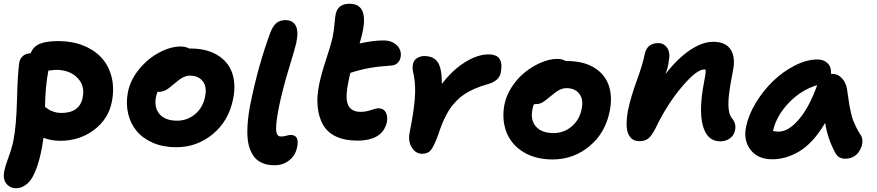

<svg xmlns="http://www.w3.org/2000/svg" viewBox="-29 -790 4659 1020"><path d="M56.2 210Q24.4 210 4.6 185.5Q-15.1 161.1 -5.9 116.2Q-0.5 89.8 16.4 44.9Q33.2 0 42 -42Q58.1 -124 61.3 -259.8Q64.5 -395.5 73.2 -457Q77.1 -479.5 93.5 -493.2Q109.9 -506.8 133.8 -506.8Q147 -542.5 182.1 -557.1Q217.3 -571.8 280.8 -571.8Q354 -571.8 413.3 -548.1Q472.7 -524.4 511 -482.4Q549.3 -440.4 564.2 -379.6Q579.1 -318.8 564.9 -248Q546.9 -157.2 470.2 -99.6Q393.6 -42 291 -42Q243.2 -42 202.1 -58.1Q201.2 -51.3 193.8 -4.9Q186.5 31.2 179.2 58.8Q171.9 86.4 159.9 116.5Q147.9 146.5 134 165.8Q120.1 185.1 100.1 197.5Q80.1 210 56.2 210ZM228 -414.1Q211.9 -334 210 -222.2Q225.6 -210.9 232.7 -206.5Q239.7 -202.1 257.8 -196Q275.9 -189.9 295.9 -189.9Q394.5 -189.9 410.2 -272Q423.3 -335.4 381.6 -377.2Q339.8 -418.9 270 -418.9Q262.2 -418.9 248.5 -417.2Q234.9 -415.5 228 -415Z M906.7 -7.8Q838.4 -7.8 784.2 -31Q730 -54.2 697 -93.8Q664.1 -133.3 651.6 -186.8Q639.2 -240.2 650.4 -299.8Q663.1 -365.2 710.2 -422.4Q757.3 -479.5 817.1 -511.2Q877 -543 931.6 -543Q956.1 -543 976.6 -532.2H982.4Q1069.3 -532.2 1126.7 -497.1Q1184.1 -461.9 1204.6 -401.6Q1225.1 -341.3 1209.5 -264.2Q1186.5 -148.4 1102.1 -78.1Q1017.6 -7.8 906.7 -7.8ZM799.8 -275.9Q788.6 -218.3 818.8 -183.6Q849.1 -148.9 911.6 -148.9Q966.8 -148.9 1008.1 -184.1Q1049.3 -219.2 1060.5 -276.9Q1071.3 -327.6 1048.6 -357.9Q1025.9 -388.2 978.5 -388.2Q963.9 -388.2 949.2 -381.6Q934.6 -375 926.5 -368.9Q918.5 -362.8 895.5 -344.2Q874.5 -326.7 865.2 -319.6Q856 -312.5 842.5 -307.1Q829.1 -301.8 814.5 -301.8Q811.5 -301.8 808.6 -303.2Q803.2 -291 799.8 -275.9Z M1430.7 87.9Q1411.6 87.9 1395.3 85.2Q1378.9 82.5 1360.4 74Q1341.8 65.4 1328.1 51.3Q1314.5 37.1 1303 12Q1291.5 -13.2 1287.4 -46.6Q1283.2 -80.1 1286.4 -129.6Q1289.6 -179.2 1301.8 -240.2Q1343.3 -444.8 1407.7 -618.2Q1421.4 -652.8 1439.9 -668Q1458.5 -683.1 1487.3 -683.1Q1526.4 -683.1 1542 -653.6Q1557.6 -624 1545.4 -564Q1539.6 -536.1 1505.9 -426.3Q1472.2 -316.4 1452.6 -220.2Q1444.3 -179.2 1440.9 -150.4Q1437.5 -121.6 1437.7 -105Q1438 -88.4 1442.1 -79.3Q1446.3 -70.3 1451.2 -67.6Q1456.1 -64.9 1464.4 -64.9Q1477.1 -64.9 1492.7 -69.1Q1508.3 -73.2 1514.6 -73.2Q1563.5 -73.2 1549.3 -7.8Q1540.5 36.1 1507.3 62Q1474.1 87.9 1430.7 87.9Z M1868.2 -43Q1801.8 -43 1755.9 -64.9Q1710 -86.9 1687.3 -126.7Q1664.6 -166.5 1658.7 -222.4Q1652.8 -278.3 1667.5 -346.2Q1678.7 -399.9 1703.9 -475.8Q1729 -551.8 1737.3 -588.9Q1744.6 -621.6 1747.8 -660.9Q1751 -700.2 1754.4 -714.8Q1765.6 -770 1828.1 -770Q1930.7 -770 1896 -613.8Q1890.6 -589.8 1881.3 -559.1Q1953.6 -575.2 2008.3 -575.2Q2053.2 -575.2 2079.6 -548.8Q2106 -522.5 2099.1 -485.8Q2096.2 -468.3 2083.3 -455.8Q2070.3 -443.4 2051.3 -441.9Q1982.9 -437.5 1933.6 -428.7Q1884.3 -419.9 1832 -402.8Q1829.6 -393.6 1825.9 -375.5Q1822.3 -357.4 1821.3 -352.1Q1803.7 -267.1 1820.6 -231.4Q1837.4 -195.8 1887.2 -195.8Q1913.6 -195.8 1941.9 -205.3Q1970.2 -214.8 1981.4 -214.8Q2008.3 -214.8 2020 -193.8Q2031.7 -172.9 2026.4 -142.1Q2004.9 -43 1868.2 -43Z M2214.4 26.9Q2179.2 26.9 2158.4 -6.8Q2137.7 -40.5 2147.5 -86.9Q2168.5 -193.8 2174.3 -261.7Q2180.2 -329.6 2170.4 -384.8Q2164.1 -409.7 2163.1 -423.1Q2162.1 -436.5 2165 -450.2Q2168.5 -468.8 2185.5 -480.5Q2202.6 -492.2 2225.1 -492.2Q2274.9 -492.2 2296.9 -459.2Q2318.8 -426.3 2318.4 -344.2Q2375.5 -418.9 2442.1 -460Q2508.8 -501 2565.4 -501Q2611.8 -501 2626.2 -475.3Q2640.6 -449.7 2631.3 -403.8Q2623 -359.4 2559.1 -341.8Q2523.4 -332 2493.4 -318.8Q2463.4 -305.7 2440.7 -291Q2418 -276.4 2398.7 -256.8Q2379.4 -237.3 2365.7 -218.5Q2352.1 -199.7 2339.4 -174.6Q2326.7 -149.4 2317.9 -127.2Q2309.1 -105 2299.3 -75.2Q2276.9 -13.7 2260.7 6.6Q2244.6 26.9 2214.4 26.9Z M2906.7 57.1Q2815.9 57.1 2751.7 17.8Q2687.5 -21.5 2661.6 -87.9Q2635.7 -154.3 2650.9 -234.9Q2660.6 -283.7 2690.7 -329.3Q2720.7 -375 2760.5 -406.7Q2800.3 -438.5 2845.7 -457.8Q2891.1 -477.1 2931.6 -477.1Q2957.5 -477.1 2976.6 -465.8H2982.9Q3069.8 -465.8 3127.2 -430.9Q3184.6 -396 3205.1 -335.9Q3225.6 -275.9 3210 -199.2Q3187 -83.5 3102.3 -13.2Q3017.6 57.1 2906.7 57.1ZM2799.8 -210Q2787.6 -152.8 2818.1 -117.9Q2848.6 -83 2911.6 -83Q2966.8 -83 3008.3 -118.4Q3049.8 -153.8 3061 -210.9Q3071.8 -261.2 3048.8 -291.5Q3025.9 -321.8 2979 -321.8Q2964.4 -321.8 2949.7 -315.4Q2935.1 -309.1 2926 -302.2Q2917 -295.4 2895 -277.8Q2866.2 -253.4 2851.3 -245.1Q2836.4 -236.8 2814.9 -236.8H2808.6Q2801.3 -225.1 2799.8 -210Z M3796.9 -39.1Q3728 -39.1 3705.1 -121.8Q3682.1 -204.6 3711.9 -356.9Q3721.2 -401.4 3719.7 -419.9Q3718.3 -419.9 3715.6 -420.4Q3712.9 -420.9 3711.9 -420.9Q3671.4 -420.9 3593.3 -328.6Q3515.1 -236.3 3453.6 -108.9Q3433.6 -68.8 3415.3 -54.4Q3397 -40 3367.7 -40Q3336.4 -40 3319.3 -61Q3302.2 -82 3300.3 -117.4Q3298.3 -152.8 3306.6 -200.2Q3320.8 -271.5 3353 -359.4Q3385.3 -447.3 3395.5 -500Q3407.2 -561 3468.8 -561Q3498.5 -561 3515.9 -534.9Q3533.2 -508.8 3523.9 -464.8Q3520.5 -432.1 3505.9 -396Q3570.3 -479.5 3636.5 -523.7Q3702.6 -567.9 3758.8 -567.9Q3826.2 -567.9 3852.8 -526.6Q3879.4 -485.4 3864.7 -414.1Q3849.6 -337.4 3844 -290Q3838.4 -242.7 3842 -210.7Q3845.7 -178.7 3859.9 -161.1Q3884.3 -132.3 3875.5 -96.2Q3870.1 -70.8 3848.6 -54.9Q3827.1 -39.1 3796.9 -39.1Z M4073.7 56.2Q3997.1 56.2 3958.3 5.9Q3919.4 -44.4 3934.6 -117.2Q3947.3 -179.7 3986.8 -244.6Q4026.4 -309.6 4078.6 -359.9Q4130.9 -410.2 4193.8 -442.1Q4256.8 -474.1 4313.5 -474.1Q4348.1 -474.1 4368.4 -453.4Q4388.7 -432.6 4385.7 -397L4389.6 -397.9Q4422.4 -397.9 4444.1 -374Q4465.8 -350.1 4470.7 -316.9Q4472.7 -304.2 4477.3 -271.7Q4481.9 -239.3 4484.1 -227.5Q4486.3 -215.8 4491.9 -190.4Q4497.6 -165 4503.4 -150.1Q4509.3 -135.3 4519.3 -114.5Q4529.3 -93.8 4542.5 -74.2Q4550.8 -63 4552.2 -46.4Q4553.7 -29.8 4548.1 -12.7Q4542.5 4.4 4531.7 19.3Q4521 34.2 4502.4 43.7Q4483.9 53.2 4461.9 53.2Q4426.3 53.2 4410.6 25.9Q4368.2 -50.8 4354.5 -137.2Q4323.7 -84 4287.8 -44.9Q4252 -5.9 4215.1 15.4Q4178.2 36.6 4143.6 46.4Q4108.9 56.2 4073.7 56.2ZM4107.9 -90.8Q4159.7 -90.8 4214.8 -155.3Q4270 -219.7 4312.5 -337.9Q4227.1 -312.5 4161.1 -243.4Q4095.2 -174.3 4077.6 -94.2Q4092.8 -90.8 4107.9 -90.8Z"/></svg>

Font: Shantell Sans Bouncy
Style: Bold Italic
Weight: 700
Italic angle: -11.31°
Designer: Stephen Nixon, Anya Danilova, Shantell Martin
Foundry: Arrow Type
Version: Version 1.006;[9816181b4]